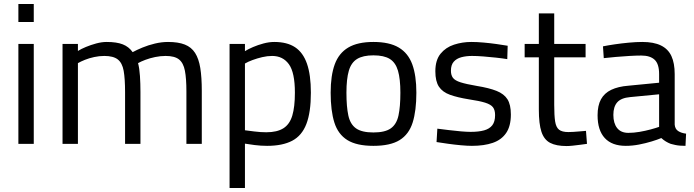

<svg xmlns="http://www.w3.org/2000/svg" viewBox="-20 -720 3473 961"><path d="M72 0V-500H149V0ZM72 -610V-700H149V-610Z M293 0V-500H370V-465Q386 -475 410 -485Q434 -495 461.5 -502.5Q489 -510 514 -510Q564 -510 594.5 -498Q625 -486 644 -459Q664 -470 693 -482Q722 -494 755.5 -502Q789 -510 821 -510Q872 -510 905 -497Q938 -484 956.5 -455Q975 -426 982.5 -379.5Q990 -333 990 -265V0H913V-262Q913 -327 905.5 -366Q898 -405 876 -422.5Q854 -440 809 -440Q783 -440 756.5 -434.5Q730 -429 707.5 -420.5Q685 -412 671 -404Q678 -378 680.5 -339.5Q683 -301 683 -260V0H606V-258Q606 -326 599 -365.5Q592 -405 569.5 -422.5Q547 -440 502 -440Q477 -440 451.5 -434.5Q426 -429 405 -420.5Q384 -412 370 -404V0Z M1129 221V-500H1206V-464Q1222 -474 1246.5 -484.5Q1271 -495 1299 -502.5Q1327 -510 1353 -510Q1417 -510 1457 -483.5Q1497 -457 1516.5 -401Q1536 -345 1536 -256Q1536 -158 1513.5 -99.5Q1491 -41 1442.5 -15.5Q1394 10 1317 10Q1286 10 1254.5 6Q1223 2 1206 -1V221ZM1313 -58Q1367 -58 1398.5 -78Q1430 -98 1443 -141.5Q1456 -185 1456 -256Q1456 -357 1426 -398.5Q1396 -440 1342 -440Q1318 -440 1292.5 -434Q1267 -428 1244 -419.5Q1221 -411 1206 -402V-68Q1222 -66 1253 -62Q1284 -58 1313 -58Z M1849 10Q1765 10 1718.5 -19Q1672 -48 1653.5 -107Q1635 -166 1635 -256Q1635 -342 1655.5 -398Q1676 -454 1723 -482Q1770 -510 1849 -510Q1929 -510 1976 -482Q2023 -454 2043.5 -398Q2064 -342 2064 -256Q2064 -166 2045.5 -107Q2027 -48 1980.5 -19Q1934 10 1849 10ZM1849 -57Q1907 -57 1936 -77.5Q1965 -98 1974.5 -142Q1984 -186 1984 -256Q1984 -325 1972 -366Q1960 -407 1931 -425Q1902 -443 1849 -443Q1797 -443 1767.5 -425Q1738 -407 1726 -366Q1714 -325 1714 -256Q1714 -186 1723.5 -142Q1733 -98 1762 -77.5Q1791 -57 1849 -57Z M2342 10Q2319 10 2286.5 7Q2254 4 2222 -0.5Q2190 -5 2165 -9L2169 -76Q2194 -73 2225.5 -69Q2257 -65 2287 -62.5Q2317 -60 2335 -60Q2376 -60 2403 -67.5Q2430 -75 2444 -93Q2458 -111 2458 -144Q2458 -169 2447.5 -183Q2437 -197 2408.5 -206Q2380 -215 2326 -223Q2270 -232 2232.5 -245.5Q2195 -259 2177 -286Q2159 -313 2159 -363Q2159 -419 2185 -451Q2211 -483 2252.5 -496.5Q2294 -510 2339 -510Q2367 -510 2400.5 -507Q2434 -504 2466 -499.5Q2498 -495 2521 -491L2519 -424Q2495 -428 2463 -431.5Q2431 -435 2399 -437.5Q2367 -440 2343 -440Q2313 -440 2289 -433.5Q2265 -427 2251 -411Q2237 -395 2237 -366Q2237 -344 2247 -330.5Q2257 -317 2285 -308Q2313 -299 2366 -290Q2428 -280 2465.5 -265Q2503 -250 2520 -223Q2537 -196 2537 -147Q2537 -89 2513.5 -54.5Q2490 -20 2446.5 -5Q2403 10 2342 10Z M2816 11Q2764 11 2733.5 -5Q2703 -21 2690 -60.5Q2677 -100 2677 -172V-433H2606V-500H2677V-653H2754V-500H2911V-433H2754V-195Q2754 -142 2758.5 -112.5Q2763 -83 2778 -71Q2793 -59 2825 -59Q2835 -59 2851 -60Q2867 -61 2883.5 -62.5Q2900 -64 2913 -65L2918 0Q2904 2 2885 4.5Q2866 7 2847.5 9Q2829 11 2816 11Z M3112 10Q3043 10 3007 -29Q2971 -68 2971 -143Q2971 -192 2988 -223Q3005 -254 3039.5 -270.5Q3074 -287 3125 -291L3279 -306V-349Q3279 -400 3256.5 -421Q3234 -442 3190 -442Q3165 -442 3130.5 -440Q3096 -438 3062 -435Q3028 -432 3002 -429L2998 -488Q3022 -493 3056 -498Q3090 -503 3127 -506.5Q3164 -510 3195 -510Q3252 -510 3288 -492.5Q3324 -475 3340.5 -439.5Q3357 -404 3357 -349V-96Q3359 -74 3374.5 -64Q3390 -54 3414 -51L3411 10Q3397 10 3384 9Q3371 8 3359.5 5.5Q3348 3 3337 0Q3324 -5 3312.5 -12Q3301 -19 3290 -29Q3271 -21 3241.5 -12Q3212 -3 3178.5 3.5Q3145 10 3112 10ZM3125 -55Q3152 -55 3181 -60Q3210 -65 3236 -72Q3262 -79 3279 -85V-248L3134 -234Q3089 -230 3069.5 -208Q3050 -186 3050 -145Q3050 -103 3069 -79Q3088 -55 3125 -55Z"/></svg>

Font: Cairo Play
Style: Regular
Weight: 400
Designer: Mohamed Gaber, Accademia di Belle Arti di Urbino
Foundry: Kief Type Foundry, Accademia di Belle Arti di Urbino
Version: Version 3.119